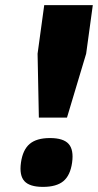

<svg xmlns="http://www.w3.org/2000/svg" viewBox="-20 -720 383 751"><path d="M262 -84Q255 -34 228 -11.5Q201 11 148 11Q96 11 75.5 -11.5Q55 -34 62 -84Q69 -134 96 -157Q123 -180 175.5 -180Q228 -180 248.5 -157Q269 -134 262 -84ZM153 -700H343L317 -510L242 -260H132L127 -510Z"/></svg>

Font: Fivo Sans Modern Heavy
Style: Regular
Weight: 900
Designer: Alexander Slobzheninov
Foundry: Alexander Slobzheninov
Version: 1.0